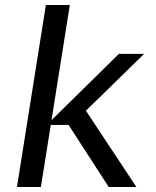

<svg xmlns="http://www.w3.org/2000/svg" viewBox="-20 -750 627 770"><path d="M527 0H416L255 -249H167L457 -534H558L295 -277L310 -328ZM144 0H48L164 -730H260Z"/></svg>

Font: Sora Variable Italic
Style: Regular
Weight: 400
Designer: Jonathan Barnbrook, Julián Moncada
Foundry: Barnbrook Fonts
Version: Version 2.000